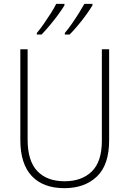

<svg xmlns="http://www.w3.org/2000/svg" viewBox="-20 -971 674 1001"><path d="M549 -240Q549 -111 485 -50.5Q421 10 316 10Q205 10 145.5 -53.5Q86 -117 86 -241V-714H124V-243Q124 -132 174.5 -79Q225 -26 317 -26Q406 -26 458.5 -77Q511 -128 511 -237V-714H549ZM462 -943Q450 -923 430 -895Q410 -867 386.5 -839Q363 -811 343 -791H318V-799Q335 -819 354.5 -847Q374 -875 391.5 -903Q409 -931 420 -951H462ZM316 -943Q304 -923 284 -895.5Q264 -868 240.5 -840Q217 -812 197 -791H172V-799Q189 -819 208.5 -847Q228 -875 245.5 -902.5Q263 -930 273 -951H316Z"/></svg>

Font: Noto Sans Khmer SemiCondensed ExtraLight
Style: Regular
Weight: 200
Width: 4
Designer: Danh Hong and the Monotype Design Team
Foundry: Monotype Imaging Inc.
Version: Version 2.004; ttfautohint (v1.8.4.7-5d5b)